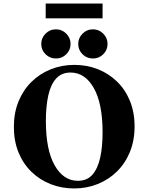

<svg xmlns="http://www.w3.org/2000/svg" viewBox="-20 -1045 835 1080"><path d="M398 -680Q469 -680 530 -656Q591 -632 638 -586.5Q685 -541 711 -477Q737 -413 737 -334Q737 -255 711 -191Q685 -127 638.5 -81Q592 -35 530 -10Q468 15 397 15Q327 15 265.5 -9Q204 -33 157 -78.5Q110 -124 84 -188Q58 -252 58 -331Q58 -410 84 -474Q110 -538 156.5 -584Q203 -630 265 -655Q327 -680 398 -680ZM418 -28Q470 -28 500 -62.5Q530 -97 543.5 -158Q557 -219 557 -300Q557 -463 507.5 -550Q458 -637 377 -637Q326 -637 295.5 -603Q265 -569 251.5 -507.5Q238 -446 238 -365Q238 -202 287.5 -115Q337 -28 418 -28ZM295 -716Q260 -716 236 -740Q212 -764 212 -798Q212 -831 236 -855.5Q260 -880 295 -880Q329 -880 353 -855.5Q377 -831 377 -798Q377 -764 353 -740Q329 -716 295 -716ZM503 -716Q468 -716 444 -740Q420 -764 420 -798Q420 -831 444 -855.5Q468 -880 503 -880Q537 -880 561 -855.5Q585 -831 585 -798Q585 -764 561 -740Q537 -716 503 -716ZM237 -1025H557V-942H237Z"/></svg>

Font: Bona Nova SC
Style: Bold
Weight: 700
Designer: Mateusz Machalski
Foundry: Capitalics
Version: Version 4.001; ttfautohint (v1.8.4.7-5d5b)